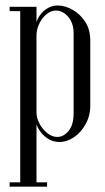

<svg xmlns="http://www.w3.org/2000/svg" viewBox="-20 -520 389 708"><path d="M54.6 -495H114.6V168.4H54.6ZM15.6 152.4H54.6V168.4H15.6ZM15.6 -495H54.6V-479H15.6ZM108.8 -403Q108.8 -429.9 120 -451.8Q131.2 -473.8 150.6 -486.8Q170 -499.8 193 -499.8Q218 -499.8 245.7 -485.1Q273.4 -470.5 293.1 -441.5Q312.9 -412.5 312.9 -369.5V-132Q312.9 -93.2 295.8 -62.4Q278.8 -31.6 252.8 -14Q226.9 3.6 198.9 3.6Q174 3.6 153.6 -10.6Q133.1 -24.9 120.9 -47Q108.8 -69.1 108.8 -92.4ZM114.6 -104.6Q114.6 -84.6 125.8 -63.8Q136.9 -42.9 154.6 -28.9Q172.4 -15 191.4 -15Q214 -15 232.7 -37Q251.4 -59 251.4 -102.2V-398.1Q251.4 -425 241.2 -443.5Q231.1 -462 216.5 -471.6Q201.9 -481.1 186.4 -481.1Q167.4 -481.1 150.9 -467.2Q134.4 -453.2 124.5 -432Q114.6 -410.8 114.6 -389.4ZM114.6 152.4H153.6V168.4H114.6Z"/></svg>

Font: Emberly Black
Style: Regular
Weight: 900
Designer: Rajesh Rajput
Foundry: Rajesh Rajput
Version: Version 1.000